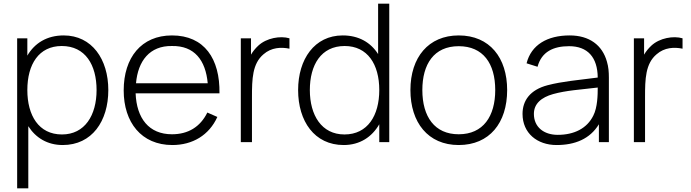

<svg xmlns="http://www.w3.org/2000/svg" viewBox="-20 -770 3743 1040"><path d="M325 -578.1C234.4 -578.1 167.7 -536.5 128.1 -468.8V-562.5H72.9V250H133.3V-86.5C172.9 -24 236.5 15.6 319.8 15.6C478.1 15.6 566.7 -113.5 566.7 -282.3C566.7 -449 478.1 -578.1 325 -578.1ZM315.6 -41.7C189.6 -41.7 128.1 -144.8 128.1 -282.3C128.1 -421.9 190.6 -520.8 314.6 -520.8C442.7 -520.8 503.1 -417.7 503.1 -282.3C503.1 -145.8 439.6 -41.7 315.6 -41.7Z M714.6 -264.6H1168.8C1171.9 -451 1087.5 -578.1 911.5 -578.1C745.8 -578.1 650 -458.3 650 -280.2C650 -107.3 745.8 15.6 913.5 15.6C1022.9 15.6 1112.5 -37.5 1157.3 -136.5L1103.1 -160.4C1064.6 -82.3 999 -42.7 911.5 -42.7C786.5 -42.7 719.8 -129.2 714.6 -264.6ZM911.5 -520.8C1033.3 -522.9 1093.8 -443.8 1105.2 -318.8H716.7C727.1 -439.6 790.6 -522.9 911.5 -520.8Z M1379.2 -522.9C1362.5 -507.3 1350 -491.7 1339.6 -474V-562.5H1284.4V0H1344.8V-244.8C1344.8 -341.7 1346.9 -425 1407.3 -476C1450 -513.5 1503.1 -515.6 1547.9 -506.3V-562.5C1499 -577.1 1424 -564.6 1379.2 -522.9Z M2028.1 -750V-477.1C1987.5 -540.6 1922.9 -578.1 1836.5 -578.1C1683.3 -578.1 1594.8 -449 1594.8 -282.3C1594.8 -113.5 1683.3 15.6 1841.7 15.6C1929.2 15.6 1994.8 -28.1 2034.4 -96.9V0H2088.5V-750ZM1845.8 -41.7C1721.9 -41.7 1658.3 -145.8 1658.3 -282.3C1658.3 -417.7 1718.8 -520.8 1846.9 -520.8C1970.8 -520.8 2034.4 -421.9 2034.4 -282.3C2034.4 -144.8 1971.9 -41.7 1845.8 -41.7Z M2464.6 15.6C2631.2 15.6 2727.1 -104.2 2727.1 -282.3C2727.1 -456.3 2633.3 -578.1 2464.6 -578.1C2301 -578.1 2203.1 -459.4 2203.1 -282.3C2203.1 -107.3 2297.9 15.6 2464.6 15.6ZM2662.5 -282.3C2662.5 -140.6 2597.9 -42.7 2464.6 -42.7C2334.4 -42.7 2267.7 -137.5 2267.7 -282.3C2267.7 -421.9 2330.2 -519.8 2464.6 -519.8C2596.9 -519.8 2662.5 -426 2662.5 -282.3Z M3278.1 0V-349C3278.1 -380.2 3276 -407.3 3267.7 -435.4C3242.7 -526 3171.9 -578.1 3065.6 -578.1C2944.8 -578.1 2857.3 -527.1 2832.3 -427.1L2891.7 -408.3C2913.5 -489.6 2977.1 -519.8 3062.5 -519.8C3162.5 -519.8 3216.7 -460.4 3217.7 -350C3114.6 -336.5 3025 -329.2 2945.8 -308.3C2851 -283.3 2810.4 -225 2810.4 -153.1C2810.4 -49 2889.6 15.6 2994.8 15.6C3094.8 15.6 3176 -17.7 3224 -96.9V0ZM3193.8 -143.8C3159.4 -74 3089.6 -39.6 3001 -39.6C2925 -39.6 2871.9 -82.3 2871.9 -153.1C2871.9 -208.3 2912.5 -242.7 2976 -260.4C3046.9 -280.2 3121.9 -284.4 3217.7 -295.8C3217.7 -256.2 3216.7 -188.5 3193.8 -143.8Z M3508.3 -522.9C3491.7 -507.3 3479.2 -491.7 3468.8 -474V-562.5H3413.5V0H3474V-244.8C3474 -341.7 3476 -425 3536.5 -476C3579.2 -513.5 3632.3 -515.6 3677.1 -506.3V-562.5C3628.1 -577.1 3553.1 -564.6 3508.3 -522.9Z"/></svg>

Font: Manrope3 Light
Style: Regular
Weight: 300
Designer: Mikhail Sharanda
Foundry: Mikhail Sharanda
Version: Version 3.000;PS 003.000;hotconv 1.0.88;makeotf.lib2.5.64775